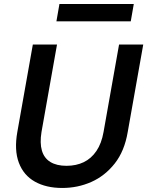

<svg xmlns="http://www.w3.org/2000/svg" viewBox="-20 -921 731 953"><path d="M289 12Q209 12 153 -19.5Q97 -51 73.5 -113.5Q50 -176 66 -266L143 -700H263L186 -266Q177 -211 188 -173.5Q199 -136 230 -117Q261 -98 310 -98Q358 -98 395.5 -116Q433 -134 458.5 -171.5Q484 -209 494 -266L571 -700H691L614 -266Q598 -171 549.5 -109.5Q501 -48 433.5 -18Q366 12 289 12ZM260 -815 275 -901H644L629 -815Z"/></svg>

Font: DM Sans 12pt SemiBold
Style: Italic
Weight: 600
Italic angle: -10°
Version: Version 4.004;gftools[0.9.30]